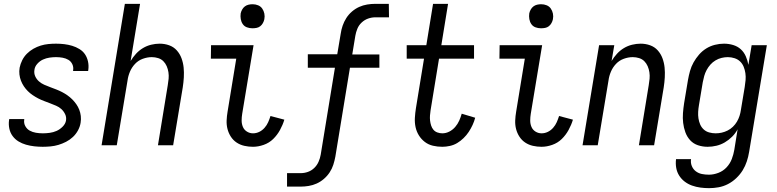

<svg xmlns="http://www.w3.org/2000/svg" viewBox="-20 -755 4040 998"><path d="M202 8Q180 8 158 5.5Q136 3 115 -3Q94 -9 76 -20Q58 -31 45.5 -48Q33 -65 28.5 -86.5Q24 -108 27 -130L28 -136H106V-133Q103 -115 111.5 -99.5Q120 -84 134.5 -76Q149 -68 166.5 -65Q184 -62 203 -62Q220 -62 238.5 -64.5Q257 -67 274 -74.5Q291 -82 305.5 -96.5Q320 -111 323 -128Q326 -146 318.5 -161.5Q311 -177 299 -188Q287 -199 271.5 -205.5Q256 -212 240.5 -218Q225 -224 209 -230Q193 -236 178.5 -243.5Q164 -251 150 -260.5Q136 -270 124.5 -281.5Q113 -293 104 -306.5Q95 -320 89 -335.5Q83 -351 81 -368Q79 -385 82 -403Q86 -423 95.5 -442Q105 -461 120 -476Q135 -491 153.5 -501.5Q172 -512 191.5 -518Q211 -524 231 -526Q251 -528 271 -528Q293 -528 314 -525.5Q335 -523 355 -517Q375 -511 393 -500Q411 -489 422 -472.5Q433 -456 437.5 -435Q442 -414 439 -392L438 -386H360V-389Q363 -406 356 -421Q349 -436 335.5 -444Q322 -452 305.5 -455Q289 -458 271 -458Q255 -458 237.5 -455.5Q220 -453 203.5 -445.5Q187 -438 174 -423.5Q161 -409 159 -392Q156 -374 163 -358.5Q170 -343 182.5 -332Q195 -321 210 -314.5Q225 -308 241 -302Q257 -296 272.5 -290Q288 -284 302.5 -276.5Q317 -269 330.5 -259.5Q344 -250 355.5 -238.5Q367 -227 376.5 -213.5Q386 -200 392 -184.5Q398 -169 400 -152Q402 -135 399 -117Q396 -97 385.5 -77.5Q375 -58 359 -43Q343 -28 323.5 -18Q304 -8 284 -2Q264 4 243 6Q222 8 202 8Z M508 0 629 -735H708L659 -438Q671 -458 687 -475.5Q703 -493 723 -505Q743 -517 765.5 -522.5Q788 -528 810 -528Q836 -528 859.5 -519.5Q883 -511 899 -493Q915 -475 923.5 -452Q932 -429 934.5 -404Q937 -379 935.5 -353Q934 -327 930 -301L880 0H801L852 -312Q855 -329 856.5 -346Q858 -363 855.5 -379.5Q853 -396 846.5 -411Q840 -426 829 -437Q818 -448 802 -453Q786 -458 769 -458Q746 -458 722.5 -449.5Q699 -441 682 -423Q665 -405 655.5 -382.5Q646 -360 643 -337L587 0Z M1295 8Q1272 8 1250 3Q1228 -2 1210 -14Q1192 -26 1180 -44.5Q1168 -63 1162.5 -84.5Q1157 -106 1158 -129Q1159 -152 1163 -175L1208 -450H1076L1077 -520H1298L1239 -164Q1236 -146 1236 -128.5Q1236 -111 1242.5 -95.5Q1249 -80 1263.5 -71Q1278 -62 1295 -62Q1312 -62 1327.5 -69.5Q1343 -77 1355 -90.5Q1367 -104 1374 -120Q1381 -136 1386 -152L1458 -133Q1450 -106 1435.5 -79.5Q1421 -53 1400 -32.5Q1379 -12 1350.5 -2Q1322 8 1295 8ZM1292 -608Q1277 -608 1263.5 -613Q1250 -618 1242 -629.5Q1234 -641 1231.5 -655.5Q1229 -670 1231 -685Q1233 -695 1238.5 -705Q1244 -715 1252.5 -721.5Q1261 -728 1271.5 -730.5Q1282 -733 1293 -733Q1308 -733 1321.5 -727.5Q1335 -722 1343 -710.5Q1351 -699 1354 -684.5Q1357 -670 1354 -655Q1352 -645 1346.5 -635Q1341 -625 1332.5 -618.5Q1324 -612 1313.5 -610Q1303 -608 1292 -608Z M1472 215V145H1543Q1562 145 1580.5 138.5Q1599 132 1613.5 118Q1628 104 1636 85.5Q1644 67 1647 49L1721 -403H1580V-473H1733L1751 -580Q1754 -601 1761 -621.5Q1768 -642 1780 -661Q1792 -680 1809.5 -695Q1827 -710 1847 -719Q1867 -728 1888.5 -731.5Q1910 -735 1930 -735H2001L2002 -665H1931Q1912 -665 1893.5 -658.5Q1875 -652 1860 -638Q1845 -624 1837.5 -605.5Q1830 -587 1827 -569L1811 -472H1952V-403H1799L1723 60Q1719 81 1712.5 101.5Q1706 122 1693.5 141Q1681 160 1663.5 175Q1646 190 1626 199Q1606 208 1584.5 211.5Q1563 215 1543 215Z M2279 8Q2254 8 2230.5 2.5Q2207 -3 2188.5 -17Q2170 -31 2157.5 -51Q2145 -71 2140 -94.5Q2135 -118 2136.5 -143Q2138 -168 2142 -193L2184 -450H2094V-520H2196L2231 -735H2309L2274 -520H2444V-450H2262L2218 -181Q2216 -168 2215 -154.5Q2214 -141 2215.5 -128Q2217 -115 2221 -102.5Q2225 -90 2233 -80.5Q2241 -71 2253.5 -66.5Q2266 -62 2279 -62Q2298 -62 2315.5 -71Q2333 -80 2346 -95Q2359 -110 2367 -128Q2375 -146 2380 -164L2450 -143Q2445 -124 2436.5 -105.5Q2428 -87 2416.5 -69.5Q2405 -52 2389.5 -37Q2374 -22 2356.5 -11.5Q2339 -1 2318.5 3.5Q2298 8 2279 8Z M2795 8Q2772 8 2750 3Q2728 -2 2710 -14Q2692 -26 2680 -44.5Q2668 -63 2662.5 -84.5Q2657 -106 2658 -129Q2659 -152 2663 -175L2708 -450H2576L2577 -520H2798L2739 -164Q2736 -146 2736 -128.5Q2736 -111 2742.5 -95.5Q2749 -80 2763.5 -71Q2778 -62 2795 -62Q2812 -62 2827.5 -69.5Q2843 -77 2855 -90.5Q2867 -104 2874 -120Q2881 -136 2886 -152L2958 -133Q2950 -106 2935.5 -79.5Q2921 -53 2900 -32.5Q2879 -12 2850.5 -2Q2822 8 2795 8ZM2792 -608Q2777 -608 2763.5 -613Q2750 -618 2742 -629.5Q2734 -641 2731.5 -655.5Q2729 -670 2731 -685Q2733 -695 2738.5 -705Q2744 -715 2752.5 -721.5Q2761 -728 2771.5 -730.5Q2782 -733 2793 -733Q2808 -733 2821.5 -727.5Q2835 -722 2843 -710.5Q2851 -699 2854 -684.5Q2857 -670 2854 -655Q2852 -645 2846.5 -635Q2841 -625 2832.5 -618.5Q2824 -612 2813.5 -610Q2803 -608 2792 -608Z M3008 0 3094 -520H3173L3159 -438Q3171 -458 3187 -475.5Q3203 -493 3223 -505Q3243 -517 3265.5 -522.5Q3288 -528 3310 -528Q3336 -528 3359.5 -519.5Q3383 -511 3399 -493Q3415 -475 3423.5 -452Q3432 -429 3434.5 -404Q3437 -379 3435.5 -353Q3434 -327 3430 -301L3380 0H3301L3352 -312Q3355 -329 3356.5 -346Q3358 -363 3355.5 -379.5Q3353 -396 3346.5 -411Q3340 -426 3329 -437Q3318 -448 3302 -453Q3286 -458 3269 -458Q3246 -458 3222.5 -449.5Q3199 -441 3182 -423Q3165 -405 3155.5 -382.5Q3146 -360 3143 -337L3087 0Z M3666 223Q3643 223 3620.5 220Q3598 217 3577 209.5Q3556 202 3539 189Q3522 176 3510.5 158Q3499 140 3495 118Q3491 96 3494 72H3572Q3569 91 3576 108Q3583 125 3597 135.5Q3611 146 3628.5 149.5Q3646 153 3665 153Q3689 153 3714 143.5Q3739 134 3757 114.5Q3775 95 3784 71Q3793 47 3797 23L3814 -83Q3803 -62 3785.5 -44.5Q3768 -27 3747.5 -15Q3727 -3 3704 2.5Q3681 8 3658 8Q3632 8 3608 0Q3584 -8 3567.5 -26Q3551 -44 3542.5 -67.5Q3534 -91 3531 -116Q3528 -141 3530 -167Q3532 -193 3536 -219L3556 -339Q3560 -362 3566.5 -385.5Q3573 -409 3585 -430.5Q3597 -452 3613.5 -471Q3630 -490 3651 -503Q3672 -516 3696 -522Q3720 -528 3743 -528Q3768 -528 3791 -521Q3814 -514 3830.5 -499Q3847 -484 3856.5 -462.5Q3866 -441 3870 -418L3887 -520H3966L3874 34Q3870 59 3862 83.5Q3854 108 3840.5 130Q3827 152 3807 171Q3787 190 3763.5 202Q3740 214 3715 218.5Q3690 223 3666 223ZM3700 -62Q3716 -62 3731.5 -65.5Q3747 -69 3762 -76.5Q3777 -84 3789.5 -96Q3802 -108 3810.5 -122.5Q3819 -137 3824 -152.5Q3829 -168 3831 -183L3851 -303Q3854 -321 3855.5 -339Q3857 -357 3854.5 -374.5Q3852 -392 3845.5 -408Q3839 -424 3827 -435.5Q3815 -447 3798 -452.5Q3781 -458 3763 -458Q3747 -458 3730.5 -454Q3714 -450 3699 -441Q3684 -432 3672.5 -419Q3661 -406 3653 -391Q3645 -376 3640.5 -360Q3636 -344 3633 -328L3613 -208Q3610 -191 3609 -173.5Q3608 -156 3610.5 -139.5Q3613 -123 3619.5 -108Q3626 -93 3638 -82Q3650 -71 3666.5 -66.5Q3683 -62 3700 -62Z"/></svg>

Font: Iosevka Web
Style: Italic
Weight: 400
Italic angle: -9°
Monospace: yes
Designer: Belleve Invis
Foundry: Belleve Invis
Version: Version 28.0.3; ttfautohint (v1.8.3)